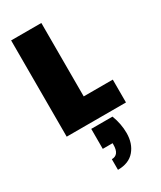

<svg xmlns="http://www.w3.org/2000/svg" viewBox="-257 -792 1024 1223"><g transform="rotate(-30 255.5 -181.0)"><path d="M210 35.2H366.2Q392.1 102.5 392.1 169.9Q392.1 247.1 350.1 296.6Q308.1 346.2 227.1 346.2V268.1Q282.2 268.1 282.2 192.9V182.1H210ZM49.8 -708H272V-168H485.8V0H49.8Z"/></g></svg>

Font: SVN-Poppins Black
Style: Regular
Weight: 900
Designer: Ninad Kale (Devanagari), Jonny Pinhorn (Latin)
Foundry: Indian Type Foundry
Version: Version 3.002 2017